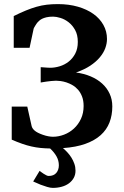

<svg xmlns="http://www.w3.org/2000/svg" viewBox="-20 -707 604 935"><path d="M172.9 125Q174.8 126.5 180.2 130.6Q185.5 134.8 192.1 138.9Q198.7 143.1 205.3 146.5Q211.9 149.9 216.8 149.9Q241.7 149.9 254.2 135Q266.6 120.1 266.6 98.1Q266.6 74.7 255.1 54.4Q243.7 34.2 224.1 16.1Q198.2 15.6 176.8 13.4Q155.3 11.2 133.5 6.3Q111.8 1.5 88.6 -6.6Q65.4 -14.6 37.1 -26.9V-188H112.8L133.8 -94.2Q136.2 -82 148.4 -71.3Q160.6 -60.5 188 -50.8Q203.1 -45.4 216.1 -43.2Q229 -41 237.8 -41Q265.1 -41 292 -51.3Q318.8 -61.5 340.1 -81.1Q361.3 -100.6 374.3 -128.4Q387.2 -156.2 387.2 -190.9Q387.2 -217.3 379.6 -236.8Q372.1 -256.3 360.1 -270Q348.1 -283.7 333.3 -292.2Q318.4 -300.8 303.5 -305.7Q288.6 -310.5 275.1 -312.3Q261.7 -314 252.9 -314Q242.7 -314 229.7 -312.5Q216.8 -311 205.6 -309.6Q192.4 -307.6 178.2 -305.2V-379.9Q198.7 -378.4 208.7 -377.7Q218.8 -377 224.1 -377Q247.1 -377 271 -384.3Q294.9 -391.6 314.5 -407Q334 -422.4 346.4 -446Q358.9 -469.7 358.9 -502.9Q358.9 -537.1 345.9 -560.5Q333 -584 314.2 -598.6Q295.4 -613.3 274.7 -619.6Q253.9 -626 238.8 -626Q219.2 -626 206.1 -622.8Q192.9 -619.6 184.3 -615.2Q175.8 -610.8 170.4 -605.5L162.1 -597.2Q160.6 -595.7 157.7 -591.3Q154.8 -586.9 151.9 -582.3Q148.9 -577.6 146.7 -573.5Q144.5 -569.3 144 -567.9L124 -474.1H46.9V-628.9Q79.6 -645 106.4 -656Q133.3 -667 158.2 -674.1Q183.1 -681.2 208 -684.1Q232.9 -687 262.2 -687Q315.4 -687 359.4 -674.3Q403.3 -661.6 434.8 -639.2Q466.3 -616.7 483.6 -585.4Q501 -554.2 501 -517.1Q501 -495.1 492.7 -472.4Q484.4 -449.7 466.3 -428Q448.2 -406.2 419.7 -387.2Q391.1 -368.2 350.1 -354Q389.2 -348.6 421.6 -335Q454.1 -321.3 477.5 -300Q501 -278.8 513.9 -250.7Q526.9 -222.7 526.9 -189Q526.9 -146 513.2 -110.6Q499.5 -75.2 470.5 -49.1Q441.4 -22.9 396 -6.6Q350.6 9.8 286.6 14.2Q297.4 23.4 308.1 34.9Q318.8 46.4 327.6 60.3Q336.4 74.2 342 90.3Q347.7 106.4 347.7 124Q347.7 144 339.1 159.4Q330.6 174.8 315.7 185.8Q300.8 196.8 280.5 202.4Q260.3 208 236.8 208Q225.6 208 209.2 203.1Q192.9 198.2 177.7 192.4Q160.2 185.5 141.6 176.8Z"/></svg>

Font: Charis SIL
Style: Bold
Weight: 700
Foundry: SIL International
Version: Version 4.112